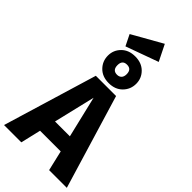

<svg xmlns="http://www.w3.org/2000/svg" viewBox="-371 -1261 1334 1334"><g transform="rotate(45 295.5 -594.5)"><path d="M378 -1189 437 -1070 197 -983 157 -1064ZM434 -852Q434 -797 396 -758.5Q358 -720 295 -720Q232 -720 194 -758.5Q156 -797 156 -852Q156 -906 194 -944Q232 -982 295 -982Q358 -982 396 -944Q434 -906 434 -852ZM250 -852Q250 -802 295 -802Q315 -802 327.5 -814.5Q340 -827 340 -852Q340 -901 295 -901Q250 -901 250 -852ZM430 0 395 -149H192L157 0H-13L196 -693H395L604 0ZM220 -268H366L293 -574Z"/></g></svg>

Font: Fira Sans
Style: Bold
Weight: 700
Designer: bBox Type GmbH & Carrois Corporate GbR & Edenspiekermann AG
Foundry: bBox Type GmbH & Carrois Corporate GbR & Edenspiekermann AG
Version: Version 4.301;PS 004.301;hotconv 1.0.88;makeotf.lib2.5.64775